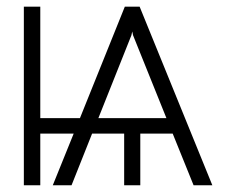

<svg xmlns="http://www.w3.org/2000/svg" viewBox="-20 -550 704 570"><path d="M492.7 -153.3H396.5V0H348.6V-153.3H253.4L192.4 0H136.7L198.7 -153.3H99.6V0H50.8V-530.3H99.6V-199.2H217.3L350.6 -530.3H394.5L610.4 0H554.7ZM474.1 -199.2 375 -445.3 372.6 -456.5 370.1 -445.3 272 -199.2Z"/></svg>

Font: Pretendard GOV ExtraLight
Style: Regular
Weight: 200
Designer: Base glyphs from Inter by Rasmus Andersson; Hangeul glyphs from Noto Sans CJK(Source Han Sans) by Jang Soo-young and Kan
Foundry: Kil Hyung-jin
Version: Version 1.309